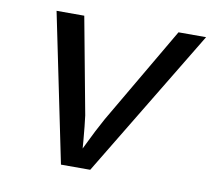

<svg xmlns="http://www.w3.org/2000/svg" viewBox="-64 -601 746 673"><g transform="rotate(10 308.5 -264.0)"><path d="M297.9 0H193.8L85 -528.3H183.6L247.6 -184.6Q252 -151.4 256.8 -94.7L258.8 -68.8L271.5 -94.7Q290 -133.8 317.4 -183.6L519 -528.3H617.2Z"/></g></svg>

Font: Cousine
Style: Italic
Weight: 400
Italic angle: -12°
Monospace: yes
Designer: Steve Matteson
Foundry: Monotype Imaging Inc.
Version: Version 1.21